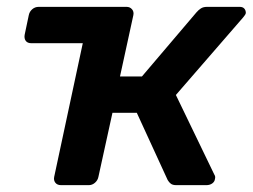

<svg xmlns="http://www.w3.org/2000/svg" viewBox="-20 -540 737 560"><path d="M222 -414H71Q60 -414 55 -421Q50 -428 52 -439L64 -496Q66 -506 74 -513Q82 -520 93 -520H349Q359 -520 365 -513Q371 -506 369 -496ZM158 0Q147 0 141.5 -7Q136 -14 138 -24L239 -496Q241 -506 249 -513Q257 -520 268 -520H349Q359 -520 365 -513Q371 -506 369 -496L330 -317H394L553 -504Q559 -511 566 -515.5Q573 -520 584 -520H679Q688 -520 692.5 -515Q697 -510 697 -502Q696 -497 689 -489L493 -263L605 -31Q607 -28 607.5 -25Q608 -22 607 -18Q606 -10 599 -5Q592 0 582 0H494Q484 0 478.5 -4Q473 -8 469 -15L379 -211H308L267 -24Q265 -14 257 -7Q249 0 239 0Z"/></svg>

Font: Rubik Light Medium
Style: Italic
Weight: 500
Italic angle: -12°
Version: Version 2.104